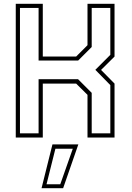

<svg xmlns="http://www.w3.org/2000/svg" viewBox="-20 -720 689 1005"><path d="M62.5 0V-700H204V-424H378.5L438 -483.5V-700H579.5V-424L509 -354L579.5 -282.5V0H438V-223.5L378.5 -282.5H204V0ZM84.5 -22H182V-305.5H388.5L460 -234V-22H557.5V-274.5L479 -354.5L557.5 -433V-678.5H460V-474L389 -403H182V-678.5H84.5ZM197.5 265 254.5 36H390L310.5 265ZM223.5 244.5H295.5L361 58.5H270Z"/></svg>

Font: Tourney Thin ExtraLight
Style: Regular
Weight: 250
Version: Version 1.015